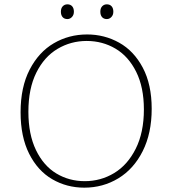

<svg xmlns="http://www.w3.org/2000/svg" viewBox="-20 -859 794 886"><path d="M75 -341Q75 -457 117 -538Q159 -619 228.5 -659.5Q298 -700 382 -700Q462 -700 530 -662Q598 -624 639 -546.5Q680 -469 680 -357Q680 -244 638.5 -161.5Q597 -79 526 -36Q455 7 369 7Q288 7 221 -32Q154 -71 114.5 -149.5Q75 -228 75 -341ZM644 -354Q644 -456 608.5 -527.5Q573 -599 513 -634.5Q453 -670 380 -670Q307 -670 245.5 -633.5Q184 -597 147.5 -523.5Q111 -450 111 -343Q111 -239 146 -166.5Q181 -94 240 -58.5Q299 -23 371 -23Q445 -23 507 -60.5Q569 -98 606.5 -173Q644 -248 644 -354ZM261 -805Q261 -821 269.5 -830Q278 -839 291 -839Q305 -839 313 -830Q321 -821 321 -805Q321 -790 312 -780.5Q303 -771 291 -771Q277 -771 269 -780Q261 -789 261 -805ZM443 -805Q443 -821 451.5 -830Q460 -839 473 -839Q487 -839 495 -830Q503 -821 503 -805Q503 -790 494 -780.5Q485 -771 473 -771Q459 -771 451 -780Q443 -789 443 -805Z"/></svg>

Font: Bitter Pro ExtraLight
Style: Regular
Weight: 275
Designer: Sol Matas, and Bitter project Authors
Foundry: Sol Matas
Version: Version 1.010